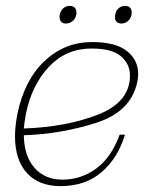

<svg xmlns="http://www.w3.org/2000/svg" viewBox="-20 -623 490 653"><path d="M183 -573Q186 -587 195.5 -595Q205 -603 217 -603Q228 -603 234 -597Q240 -591 240 -581Q240 -564 229.5 -553.5Q219 -543 204 -543Q192 -543 186.5 -551Q181 -559 183 -573ZM371 -564Q371 -570 372 -573Q374 -587 383.5 -595Q393 -603 405 -603Q416 -603 422 -597Q428 -591 428 -581Q428 -564 417.5 -553.5Q407 -543 393 -543Q383 -543 377 -548.5Q371 -554 371 -564ZM61 -163Q62 -92 97.5 -52Q133 -12 192 -12Q256 -12 307.5 -50Q359 -88 387 -165H405Q381 -85 325.5 -37.5Q270 10 186 10Q112 10 71.5 -34.5Q31 -79 31 -160Q31 -192 39 -235Q63 -351 131.5 -415.5Q200 -480 293 -480Q373 -480 411.5 -449.5Q450 -419 450 -371Q450 -359 447 -345Q426 -243 306.5 -205Q187 -167 61 -163ZM422 -366Q422 -405 391.5 -431.5Q361 -458 291 -458Q205 -458 146.5 -396Q88 -334 68 -235Q62 -201 61 -186Q206 -191 314 -233.5Q422 -276 422 -366Z"/></svg>

Font: Taviraj Thin
Style: Italic
Weight: 250
Italic angle: -12°
Designer: Katatrad Team
Foundry: CadsonDemak
Version: Version 1.001